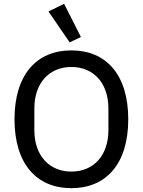

<svg xmlns="http://www.w3.org/2000/svg" viewBox="-20 -974 748 1006"><path d="M345 -752 404 -780 316 -954 234 -914ZM354 12C535 12 652 -114 652 -349C652 -584 535 -710 354 -710C173 -710 56 -584 56 -349C56 -114 173 12 354 12ZM354 -75C238 -75 160 -159 160 -292V-406C160 -539 238 -623 354 -623C470 -623 548 -539 548 -406V-292C548 -159 470 -75 354 -75Z"/></svg>

Font: IBM Plex Arabic Text
Style: Regular
Weight: 450
Designer: Mike Abbink, Paul van der Laan, Pieter van Rosmalen, Wael Morcos, Khajak Apelian
Foundry: Bold Monday
Version: Version 1.0